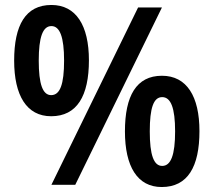

<svg xmlns="http://www.w3.org/2000/svg" viewBox="-20 -810 860 773"><path d="M186 -342C290 -342 338 -424 338 -567C338 -708 286 -790 187 -790C83 -790 37 -709 37 -566C37 -426 87 -342 186 -342ZM187 -66H283L632 -780H536ZM186 -427C152 -427 136 -471 136 -566C136 -660 152 -705 187 -705C221 -705 238 -661 238 -566C238 -471 222 -427 186 -427ZM631 -57C736 -57 783 -139 783 -282C783 -422 732 -505 632 -505C529 -505 483 -424 483 -281C483 -140 533 -57 631 -57ZM633 -142C599 -142 583 -186 583 -281C583 -375 598 -419 633 -419C668 -419 685 -375 685 -281C685 -186 668 -142 633 -142Z"/></svg>

Font: Noto Sans Malayalam UI SemiCondensed SemiBold
Style: Regular
Weight: 600
Width: 4
Designer: Jelle Bosma - Monotype Design Team
Foundry: Monotype Imaging Inc.
Version: Version 2.104